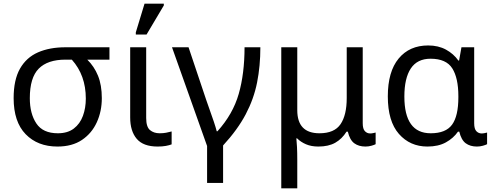

<svg xmlns="http://www.w3.org/2000/svg" viewBox="-20 -796 2721 1056"><path d="M296 10Q187 10 121 -58Q55 -126 55 -256Q55 -357 90 -418.5Q125 -480 189 -508Q253 -536 340 -536H582V-468H460Q498 -431 519 -379.5Q540 -328 540 -256Q540 -184 512.5 -123.5Q485 -63 431 -26.5Q377 10 296 10ZM298 -63Q352 -63 386 -89Q420 -115 436 -158.5Q452 -202 452 -254Q452 -382 375 -468H340Q242 -468 193 -418.5Q144 -369 144 -256Q144 -171 180 -117Q216 -63 298 -63Z M847 10Q768 10 732 -32.5Q696 -75 696 -150V-536H784V-147Q784 -98 805 -80.5Q826 -63 858 -63Q878 -63 893.5 -66Q909 -69 924 -73V-2Q911 3 892 6.5Q873 10 847 10ZM727 -606V-618L775 -776H881V-766L786 -606Z M1119 210V7L926 -536H1017L1114 -247Q1122 -223 1134 -190Q1146 -157 1156.5 -125.5Q1167 -94 1172 -74H1176Q1261 -168 1293 -279.5Q1325 -391 1325 -536H1412Q1412 -433 1394 -342.5Q1376 -252 1331.5 -167.5Q1287 -83 1207 4V210Z M1527 240V-536H1615V-190Q1615 -63 1737 -63Q1819 -63 1853 -113Q1887 -163 1887 -257V-536H1975V-118Q1975 -87 1987 -74.5Q1999 -62 2016 -62Q2024 -62 2033 -64Q2042 -66 2046 -67V-3Q2039 1 2023 5.5Q2007 10 1990 10Q1953 10 1928.5 -8Q1904 -26 1893 -72H1886Q1861 -32 1824 -11Q1787 10 1731 10Q1692 10 1663 -2.5Q1634 -15 1614 -35H1610Q1612 -17 1613.5 13Q1615 43 1615 84V240Z M2331 10Q2235 10 2174 -59.5Q2113 -129 2113 -266Q2113 -402 2172.5 -474Q2232 -546 2335 -546Q2391 -546 2433 -523Q2475 -500 2501 -463H2505L2518 -536H2588V-118Q2588 -87 2600 -74.5Q2612 -62 2629 -62Q2637 -62 2646 -64Q2655 -66 2659 -67V-3Q2652 1 2636 5.5Q2620 10 2603 10Q2566 10 2541.5 -8Q2517 -26 2506 -72H2499Q2474 -36 2432.5 -13Q2391 10 2331 10ZM2349 -63Q2432 -63 2466.5 -110.5Q2501 -158 2501 -261V-267Q2501 -367 2467.5 -420Q2434 -473 2348 -473Q2275 -473 2239.5 -419.5Q2204 -366 2204 -265Q2204 -63 2349 -63Z"/></svg>

Font: RS Noto Sans
Style: Regular
Weight: 400
Designer: Monotype Design Team
Foundry: Monotype Imaging Inc.
Version: Version 3.10